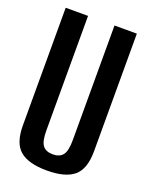

<svg xmlns="http://www.w3.org/2000/svg" viewBox="-131 -744 637 819"><g transform="rotate(20 188.0 -335.0)"><path d="M184.5 5Q101 5 62 -27.8Q23 -60.5 23 -141.5V-675H124.5V-154.5Q124.5 -105.5 139 -87Q153.5 -68.5 184.5 -68.5Q215.5 -68.5 230 -87Q244.5 -105.5 244.5 -154.5V-675H346V-141.5Q346 -60.5 307 -27.8Q268 5 184.5 5Z"/></g></svg>

Font: Anybody Condensed Medium
Style: Regular
Weight: 500
Width: 3
Designer: Tyler Finck
Foundry: Etcetera Type Company
Version: Version 1.010; ttfautohint (v1.8.3) -l 8 -r 50 -G 200 -x 14 